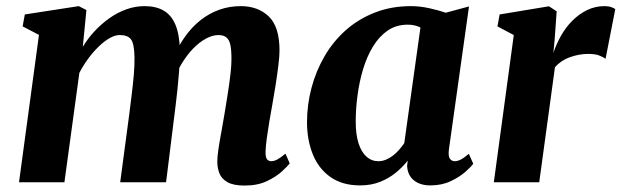

<svg xmlns="http://www.w3.org/2000/svg" viewBox="-20 -580 1978 611"><path d="M255 -548 243.5 -431Q259 -457 280.5 -480.2Q302 -503.5 327.8 -521.8Q353.5 -540 381.8 -550.2Q410 -560.5 440 -560.5Q476 -560.5 500.5 -546.5Q525 -532.5 538 -502Q551 -471.5 552.5 -422Q552.5 -414 552.2 -405Q552 -396 551.2 -386.2Q550.5 -376.5 549 -367L529.5 -390Q545.5 -430.5 567.8 -462Q590 -493.5 617.8 -515.5Q645.5 -537.5 677.8 -549Q710 -560.5 746 -560.5Q801 -560.5 835.2 -527.8Q869.5 -495 869.5 -419Q869.5 -401.5 865.8 -371.2Q862 -341 856.8 -307.5Q851.5 -274 846.5 -246.5Q842 -221.5 837.2 -193.8Q832.5 -166 829 -140.2Q825.5 -114.5 825 -96Q825 -78 830.2 -72.5Q835.5 -67 843 -67Q852 -67 862 -72.2Q872 -77.5 888.5 -91L902 -60Q895.5 -51.5 877.5 -34.8Q859.5 -18 829.8 -3.8Q800 10.5 758.5 10.5Q722.5 10.5 703.5 -0.5Q684.5 -11.5 678 -29Q671.5 -46.5 671.5 -65.5Q671.5 -81 675.2 -106.2Q679 -131.5 684.5 -160.8Q690 -190 694.5 -218Q699 -245.5 704.2 -278Q709.5 -310.5 713.2 -342.5Q717 -374.5 716.5 -401Q716 -440.5 706.2 -454.5Q696.5 -468.5 675.5 -468.5Q656.5 -468.5 635.5 -457.2Q614.5 -446 594.2 -425Q574 -404 557 -375.5Q540 -347 529.5 -312.5L552 -396.5Q551.5 -374 549.5 -348Q547.5 -322 544.8 -296Q542 -270 539 -245.5L508.5 0H362.5L391.5 -217.5Q395 -246 399 -278Q403 -310 405.8 -341.5Q408.5 -373 408 -399Q407 -442 396.5 -455.2Q386 -468.5 361 -468.5Q346.5 -468.5 329.5 -459Q312.5 -449.5 294.8 -432.5Q277 -415.5 261 -393.8Q245 -372 232.5 -348L185 0H40.5L104 -469L52 -496L59 -534L230.5 -560.5Z M1408.5 -104Q1406 -83.5 1411.5 -75.2Q1417 -67 1427.5 -67Q1435.5 -67 1445.8 -72Q1456 -77 1472 -90.5L1486 -59Q1479.5 -49.5 1460.8 -33Q1442 -16.5 1413.8 -3.2Q1385.5 10 1349.5 10Q1317 10 1297 -6.2Q1277 -22.5 1275.5 -52.5L1277.5 -69Q1262.5 -49.5 1240.5 -31.2Q1218.5 -13 1190 -1.5Q1161.5 10 1126 10Q1069.5 10 1031.8 -16.5Q994 -43 975.5 -88.8Q957 -134.5 957 -191Q957 -246.5 971.2 -300.2Q985.5 -354 1012.8 -401Q1040 -448 1080.2 -483.8Q1120.5 -519.5 1172.8 -540Q1225 -560.5 1288 -560.5Q1316 -560.5 1346.5 -553.8Q1377 -547 1398.5 -539.5L1472.5 -559.5ZM1318 -492.5Q1309.5 -497 1299.2 -499.2Q1289 -501.5 1277.5 -501.5Q1241 -501.5 1213.8 -482.8Q1186.5 -464 1167 -432Q1147.5 -400 1135.5 -360Q1123.5 -320 1117.8 -277Q1112 -234 1112 -193.5Q1112 -152 1121 -124Q1130 -96 1146.2 -81.5Q1162.5 -67 1184 -67Q1196.5 -67 1208 -71.8Q1219.5 -76.5 1230 -84.5Q1240.5 -92.5 1249.8 -103Q1259 -113.5 1266.5 -124.5Z M1551.5 0 1615 -468.5 1563 -496 1570 -534 1727 -560 1751.5 -544 1745 -453.5 1741 -411.5Q1750 -439 1765 -465.8Q1780 -492.5 1801 -513.8Q1822 -535 1848 -547.8Q1874 -560.5 1904 -560.5Q1916.5 -560.5 1925.5 -557.2Q1934.5 -554 1938 -551L1907 -392.5Q1903.5 -396.5 1889.2 -402.5Q1875 -408.5 1852.5 -408.5Q1836.5 -408.5 1821 -405.5Q1805.5 -402.5 1791.5 -397.2Q1777.5 -392 1766 -384Q1754.5 -376 1746 -366L1696 0Z"/></svg>

Font: Merriweather 36pt ExtraBold
Style: Italic
Weight: 800
Italic angle: -7.8°
Version: Version 2.101